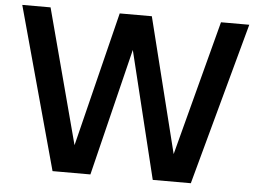

<svg xmlns="http://www.w3.org/2000/svg" viewBox="-53 -831 1206 899"><g transform="rotate(5 550.0 -381.5)"><path d="M403 0H225L16 -763H149L317 -130L474 -763H625L783 -129L950 -763H1083L875 0H696L550 -598Z"/></g></svg>

Font: Open Sauce One SemiBold
Style: Regular
Weight: 600
Designer: Alfredo Marco Pradil
Foundry: Creative Sauce Fz LLC
Version: Version 1.477